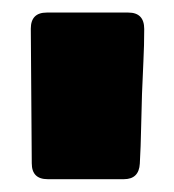

<svg xmlns="http://www.w3.org/2000/svg" viewBox="-20 -776 272 301"><path d="M181.2 -756.3Q206.1 -756.3 206.1 -730.5Q206.1 -705.1 204.8 -679.4Q203.6 -653.8 202.6 -628.4Q201.7 -601.6 201.2 -574.2Q200.7 -546.9 199.2 -519.5Q197.8 -495.1 174.3 -495.1H54.7Q29.8 -495.1 29.8 -520L28.3 -731Q28.3 -756.3 53.2 -756.3Z"/></svg>

Font: Belanosima SemiBold
Style: Regular
Weight: 600
Designer: The DocRepair Project, Santiago Orozco
Foundry: Google
Version: Version 2.000